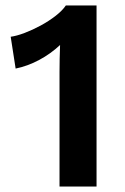

<svg xmlns="http://www.w3.org/2000/svg" viewBox="-20 -680 456 700"><path d="M197 0V-418Q197 -441 197.5 -465.5Q198 -490 199 -516Q165 -484 123 -461.5Q81 -439 37 -430L19 -546Q41 -549 70 -560Q99 -571 128.5 -587Q158 -603 182.5 -622Q207 -641 220 -660H332V0Z"/></svg>

Font: Work Sans SemiBold
Style: Regular
Weight: 600
Designer: Wei Huang
Foundry: Wei Huang
Version: Version 2.010; ttfautohint (v1.8.3)